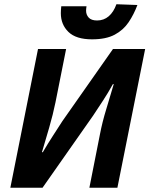

<svg xmlns="http://www.w3.org/2000/svg" viewBox="-20 -882 702 902"><path d="M28.6 0 158.6 -651.8H290.6L240.7 -401.5Q229.2 -344.8 211 -282.2Q192.8 -219.5 177.1 -167H181.1Q205.4 -208.2 227.8 -242.8Q250.2 -277.4 273.1 -313L510.8 -651.8H661.9L531.5 0H399.9L449.4 -250.3Q460.4 -308 479.4 -369.8Q498.3 -431.6 514.3 -486.6H510.3Q487 -444.5 464.2 -409.9Q441.3 -375.4 417.4 -338.8L179.8 0ZM412.4 -697.2Q337.4 -697.2 301.6 -731.9Q265.8 -766.7 265.8 -819.9Q265.8 -826.7 266.3 -835.1Q266.8 -843.5 267.8 -852.5H386.4Q385.4 -845.1 384.9 -841Q384.4 -837 384.4 -831.8Q384.4 -812.8 396.7 -799.3Q409 -785.8 436.1 -785.8Q467.7 -785.8 490.8 -805.6Q513.9 -825.4 526.9 -862.1L625.5 -858.5Q608.9 -814.1 584.2 -777.5Q559.6 -740.9 518.9 -719.1Q478.1 -697.2 412.4 -697.2Z"/></svg>

Font: Source Sans Variable
Style: Italic
Weight: 200
Italic angle: -11°
Designer: Paul D. Hunt
Foundry: Adobe Systems Incorporated
Version: Version 3.006;hotconv 1.0.111;makeotfexe 2.5.65597